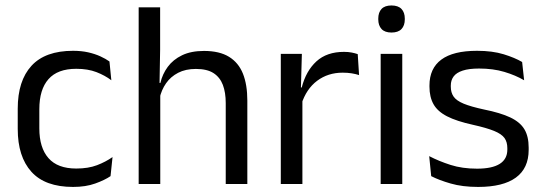

<svg xmlns="http://www.w3.org/2000/svg" viewBox="-20 -690 2036 720"><path d="M254 11Q149 11 97.8 -45.8Q46.5 -102.5 46.5 -206.5V-282.5Q46.5 -387 98 -443.2Q149.5 -499.5 254 -499.5Q285 -499.5 310.5 -493.8Q336 -488 356.2 -478.8Q376.5 -469.5 390.5 -459.5L397.5 -389Q374 -407 341.8 -419.5Q309.5 -432 266 -432Q196 -432 161.8 -393.2Q127.5 -354.5 127.5 -280.5V-208.5Q127.5 -136 161.8 -97Q196 -58 266 -58Q311 -58 343.8 -70.5Q376.5 -83 402 -101L394.5 -29.5Q372.5 -14.5 337 -1.8Q301.5 11 254 11Z M826.5 0V-303.5Q826.5 -343 815.8 -371.5Q805 -400 780.8 -415.8Q756.5 -431.5 714.5 -431.5Q676 -431.5 648 -417Q620 -402.5 602.8 -377.8Q585.5 -353 578.5 -321.5L560.5 -379H581.5Q589 -412 609 -439.2Q629 -466.5 662.8 -482.8Q696.5 -499 745 -499Q803 -499 838.8 -477Q874.5 -455 891 -413.8Q907.5 -372.5 907.5 -312.5V0ZM500 0V-662.5H580.5V-503.5L578 -363.5L581 -357V0Z M1110 -298.5 1091.5 -361 1111.5 -362Q1127.5 -424 1166.5 -459.8Q1205.5 -495.5 1270 -495.5Q1286 -495.5 1298.8 -493Q1311.5 -490.5 1321.5 -487L1326.5 -408.5Q1314 -412.5 1298.8 -415Q1283.5 -417.5 1265 -417.5Q1210 -417.5 1169.2 -387Q1128.5 -356.5 1110 -298.5ZM1033 0V-488H1112L1108 -344L1114 -338V0Z M1407.5 0V-488H1488.5V0ZM1448 -568Q1423 -568 1410.8 -581.2Q1398.5 -594.5 1398.5 -617.5V-620Q1398.5 -643.5 1410.8 -656.5Q1423 -669.5 1448 -669.5Q1473 -669.5 1485.5 -656.5Q1498 -643.5 1498 -620V-617.5Q1498 -594 1485.5 -581Q1473 -568 1448 -568Z M1773 11Q1714 11 1670 -1.8Q1626 -14.5 1597 -29.5L1589.5 -104.5Q1626 -85.5 1669.8 -71.5Q1713.5 -57.5 1769 -57.5Q1825.5 -57.5 1854 -75.5Q1882.5 -93.5 1882.5 -129V-134.5Q1882.5 -157.5 1871.8 -172.5Q1861 -187.5 1833 -199Q1805 -210.5 1753.5 -222Q1692 -235.5 1656.5 -253.8Q1621 -272 1605.8 -299Q1590.5 -326 1590.5 -365V-369.5Q1590.5 -433.5 1635 -466.5Q1679.5 -499.5 1769 -499.5Q1826.5 -499.5 1868.8 -486.5Q1911 -473.5 1938 -457.5L1945.5 -389Q1913 -408 1871 -420.5Q1829 -433 1776.5 -433Q1738.5 -433 1715 -425.2Q1691.5 -417.5 1681 -403.2Q1670.5 -389 1670.5 -369V-365Q1670.5 -343 1681 -327.8Q1691.5 -312.5 1718.8 -301.2Q1746 -290 1794.5 -279.5Q1857 -267 1893.8 -249.5Q1930.5 -232 1946.5 -205.2Q1962.5 -178.5 1962.5 -136.5V-128Q1962.5 -59 1914.5 -24Q1866.5 11 1773 11Z"/></svg>

Font: Anek Gurmukhi
Style: Regular
Weight: 400
Designer: Sarang Kulkarni (Gurmukhi), Yesha Goshar (Latin)
Foundry: Ek Type
Version: Version 1.003